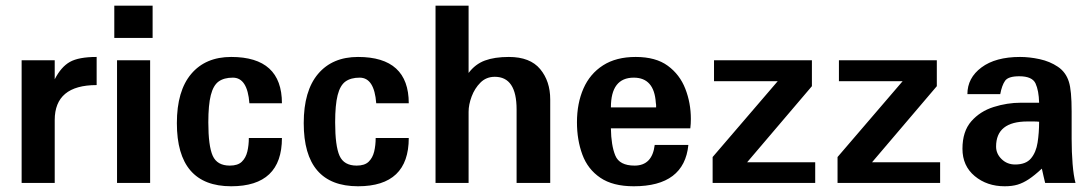

<svg xmlns="http://www.w3.org/2000/svg" viewBox="-20 -648 3868 680"><path d="M322.3 -346.7V-446.3Q258.8 -446.3 227.5 -428.7Q196.3 -411.1 173.8 -367.2V-434.6H56.6V0H173.8V-222.7Q173.8 -346.7 322.3 -346.7Z M511.7 0V-434.6H394.5V0ZM520.5 -513.7V-627.9H384.8V-513.7Z M798.8 11.7Q606.4 11.7 606.4 -211.9Q606.4 -326.2 657.2 -386.2Q708 -446.3 798.8 -446.3Q978.5 -446.3 978.5 -282.2Q950.2 -282.2 920.9 -282.2Q891.6 -282.2 863.3 -282.2Q856.4 -373 804.7 -373Q773.4 -373 754.4 -359.4Q735.4 -345.7 726.6 -311Q717.8 -276.4 717.8 -214.8Q717.8 -130.9 733.4 -96.2Q749 -61.5 793.9 -61.5Q822.3 -61.5 836.4 -75.2Q850.6 -88.9 856 -111.3Q861.3 -133.8 861.3 -159.2Q890.6 -159.2 919.9 -159.2Q949.2 -159.2 978.5 -159.2Q978.5 11.7 798.8 11.7Z M1248 11.7Q1055.7 11.7 1055.7 -211.9Q1055.7 -326.2 1106.4 -386.2Q1157.2 -446.3 1248 -446.3Q1427.7 -446.3 1427.7 -282.2Q1399.4 -282.2 1370.1 -282.2Q1340.8 -282.2 1312.5 -282.2Q1305.7 -373 1253.9 -373Q1222.7 -373 1203.6 -359.4Q1184.6 -345.7 1175.8 -311Q1167 -276.4 1167 -214.8Q1167 -130.9 1182.6 -96.2Q1198.2 -61.5 1243.2 -61.5Q1271.5 -61.5 1285.6 -75.2Q1299.8 -88.9 1305.2 -111.3Q1310.5 -133.8 1310.5 -159.2Q1339.8 -159.2 1369.1 -159.2Q1398.4 -159.2 1427.7 -159.2Q1427.7 11.7 1248 11.7Z M1928.7 0V-295.9Q1928.7 -360.4 1893.1 -403.3Q1857.4 -446.3 1782.2 -446.3Q1731.4 -446.3 1697.3 -433.6Q1663.1 -420.9 1639.6 -389.6V-627.9H1522.5V0H1639.6V-252Q1639.6 -277.3 1650.4 -306.2Q1661.1 -335 1681.6 -355.5Q1702.1 -376 1732.4 -376Q1809.6 -376 1809.6 -260.7V0Z M2303.7 -267.6H2143.6Q2143.6 -373 2224.6 -373Q2296.9 -373 2302.7 -284.2Q2303.7 -280.3 2303.7 -276.4Q2303.7 -272.5 2303.7 -267.6ZM2418 -134.8H2298.8Q2290 -61.5 2227.5 -61.5Q2173.8 -61.5 2159.2 -97.2Q2144.5 -132.8 2143.6 -193.4H2424.8Q2425.8 -201.2 2426.3 -209.5Q2426.8 -217.8 2426.8 -226.6Q2426.8 -283.2 2407.2 -333.5Q2387.7 -383.8 2345.2 -415Q2302.7 -446.3 2231.4 -446.3Q2162.1 -446.3 2115.7 -416.5Q2069.3 -386.7 2046.4 -334.5Q2023.4 -282.2 2023.4 -214.8Q2023.4 -152.3 2042.5 -100.6Q2061.5 -48.8 2106 -18.6Q2150.4 11.7 2224.6 11.7Q2403.3 11.7 2418 -134.8Z M2867.2 0V-73.2H2626L2855.5 -342.8V-434.6H2508.8V-360.4H2734.4L2503.9 -91.8V0Z M3309.6 0V-73.2H3068.4L3297.9 -342.8V-434.6H2951.2V-360.4H3176.8L2946.3 -91.8V0Z M3660.2 -216.8Q3660.2 -177.7 3654.8 -143.1Q3649.4 -108.4 3631.3 -86.9Q3613.3 -65.4 3575.2 -65.4Q3546.9 -65.4 3527.3 -84.5Q3507.8 -103.5 3507.8 -128.9Q3507.8 -217.8 3619.1 -217.8Q3630.9 -217.8 3641.1 -217.8Q3651.4 -217.8 3660.2 -216.8ZM3789.1 0Q3782.2 -25.4 3778.8 -67.4Q3775.4 -109.4 3775.4 -156.2V-252.9Q3775.4 -328.1 3765.6 -358.4Q3754.9 -392.6 3726.6 -411.6Q3698.2 -430.7 3662.1 -438.5Q3626 -446.3 3592.8 -446.3Q3505.9 -446.3 3456.1 -409.2Q3406.2 -372.1 3406.2 -314.5H3522.5Q3528.3 -345.7 3539.6 -361.8Q3550.8 -377.9 3589.8 -377.9Q3635.7 -377.9 3647.5 -352.5Q3659.2 -327.1 3660.2 -284.2H3595.7Q3546.9 -284.2 3499 -269Q3451.2 -253.9 3419.9 -218.3Q3388.7 -182.6 3388.7 -121.1Q3388.7 -60.5 3432.1 -24.4Q3475.6 11.7 3538.1 11.7Q3564.5 11.7 3584 5.9Q3603.5 0 3623.5 -13.2Q3643.6 -26.4 3669.9 -50.8Q3671.9 -41 3675.8 -24.4Q3679.7 -7.8 3681.6 0Z"/></svg>

Font: Namkio Khamti Book
Style: Bold
Weight: 800
Designer: Debbi Hosken
Foundry: SIL International
Version: Version 3.917